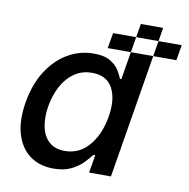

<svg xmlns="http://www.w3.org/2000/svg" viewBox="-82 -807 886 899"><g transform="rotate(10 361.0 -358.0)"><path d="M501.8 0 621.8 -727.3H515.7L470.6 -457H464.2Q457.8 -474.1 444 -496.4Q430.3 -518.8 402 -535.7Q373.7 -552.6 323.2 -552.6Q257.2 -552.6 200.1 -519.2Q143.1 -485.8 102.9 -422.9Q62.8 -360.1 48 -271.7Q33.4 -183.6 52.4 -120.2Q71.4 -56.8 117.4 -23.1Q163.4 10.7 229.4 10.7Q279.1 10.7 313.1 -6Q347 -22.7 368.6 -45.1Q390.2 -67.5 403.1 -84.9H412L398.1 0ZM442.6 -272.7Q428 -186.8 382.2 -133.3Q336.5 -79.9 267.9 -79.9Q220.3 -79.9 192.5 -105.3Q164.7 -130.7 155.7 -174.4Q146.8 -218 155.6 -272.7Q165.1 -327.1 188.2 -369.9Q211.2 -412.6 247.3 -437.5Q283.4 -462.4 331.4 -462.4Q401 -462.4 429 -410.3Q457.1 -358.3 442.6 -272.7ZM382.5 -589.1 395.2 -662.6H721.6L708.8 -589.1Z"/></g></svg>

Font: Inter UI Medium
Style: Italic
Weight: 500
Italic angle: 9.39999°
Designer: Rasmus Andersson
Foundry: rsms
Version: 3.2;8d6f07862